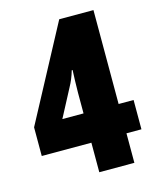

<svg xmlns="http://www.w3.org/2000/svg" viewBox="-108 -790 712 867"><g transform="rotate(-15 247.5 -357.0)"><path d="M482 -138V-275H412V-714H252L16 -272V-138H248V0H412V-138ZM248 -372V-275H149L218 -406C229 -426 239 -449 247 -477H251C250 -474 248 -384 248 -372Z"/></g></svg>

Font: Noto Sans Thai ExtCond Blk
Style: Regular
Weight: 900
Width: 2
Designer: Monotype Design Team
Foundry: Monotype Imaging Inc.
Version: Version 2.002